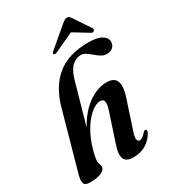

<svg xmlns="http://www.w3.org/2000/svg" viewBox="-219 -1029 1030 1153"><g transform="rotate(-30 295.5 -452.5)"><path d="M182 -181.5Q169.5 -145 164.2 -118.5Q159 -92 159 -78Q159 -65.5 163.2 -57Q167.5 -48.5 167.5 -37Q167.5 -15.5 139 -2.5Q110.5 10.5 60 10.5Q25.5 10.5 19 -8.2Q12.5 -27 23.5 -66.5L134.5 -464Q169.5 -591 250.2 -657.2Q331 -723.5 470 -723.5Q530 -723.5 560.5 -705.2Q591 -687 591 -658.5Q591 -637 575.5 -622Q560 -607 533 -607Q512.5 -607 494.8 -618Q477 -629 460.2 -643.5Q443.5 -658 426.8 -669.2Q410 -680.5 392 -680.5Q359 -680.5 331 -654.8Q303 -629 286 -569L206 -286Q242.5 -351 284.2 -389.5Q326 -428 366.8 -444.8Q407.5 -461.5 442 -461.5Q499.5 -461.5 511.2 -424Q523 -386.5 502 -324L438 -129Q424 -88.5 428 -73.8Q432 -59 444 -59Q452.5 -59 462.8 -65.5Q473 -72 488 -89Q499.5 -99.5 506.5 -96.5Q516.5 -92 506 -71.5Q485.5 -34.5 448.5 -12Q411.5 10.5 361.5 10.5Q311 10.5 299 -19.5Q287 -49.5 306 -105.5L370.5 -301.5Q385.5 -347.5 380.8 -365.2Q376 -383 353 -383Q330 -383 298.8 -360.5Q267.5 -338 236.2 -293Q205 -248 182 -181.5ZM278 -767Q261.5 -759 255 -765Q248.5 -772.5 262 -783.5L397.5 -898.5Q408 -907 415.8 -911.8Q423.5 -916.5 433 -916.5Q443 -916.5 448 -911.8Q453 -907 459 -898.5L535.5 -783.5Q539 -778 537.2 -772.8Q535.5 -767.5 531.5 -765Q522 -758.5 510 -767L410 -828Z"/></g></svg>

Font: Fraunces 72pt SemiBold
Style: Italic
Weight: 600
Italic angle: -16°
Version: Version 1.000;[b76b70a41]